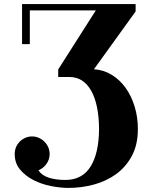

<svg xmlns="http://www.w3.org/2000/svg" viewBox="-20 -729 733 940"><path d="M440 -390Q487 -387 526.5 -363Q566 -339 594.5 -299.5Q623 -260 639 -208Q655 -156 655 -97Q655 -21 626 33.5Q597 88 549 123Q501 158 440 174.5Q379 191 315 191Q276 191 230 182Q184 173 144.5 153Q105 133 78.5 101.5Q52 70 52 25Q52 7 58.5 -8.5Q65 -24 76.5 -35.5Q88 -47 103.5 -54Q119 -61 137 -61Q155 -61 170.5 -54Q186 -47 197.5 -35.5Q209 -24 216 -8.5Q223 7 223 25Q223 52 207.5 73.5Q192 95 168 105Q186 131 220.5 141.5Q255 152 300 152Q382 152 423 87Q464 22 465 -97Q464 -219 426 -285.5Q388 -352 320 -352H265V-389L449 -678H126V-513H88V-709H644V-673Z"/></svg>

Font: Cafe24 ClassicType
Style: Regular
Weight: 400
Designer: Cafe24 thkim, hmlim, mnelim & 4IR
Foundry: Cafe24
Version: Version 1.000